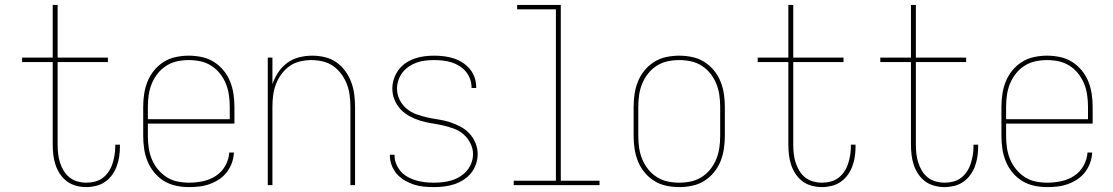

<svg xmlns="http://www.w3.org/2000/svg" viewBox="-20 -755 4540 783"><path d="M332 8Q311 8 290.5 2.5Q270 -3 253.5 -15Q237 -27 225 -45Q213 -63 206.5 -82.5Q200 -102 197.5 -123Q195 -144 195 -165V-502H70V-520H195V-735H215V-520H420V-502H215V-165Q215 -147 217 -128.5Q219 -110 224.5 -92.5Q230 -75 239.5 -59Q249 -43 263.5 -31.5Q278 -20 296 -15Q314 -10 332 -10Q350 -10 367.5 -14.5Q385 -19 399 -29.5Q413 -40 423 -55Q433 -70 438.5 -87Q444 -104 447 -121.5Q450 -139 450 -157V-165H469V-156Q469 -136 466 -116Q463 -96 456 -77Q449 -58 437 -41.5Q425 -25 408.5 -13.5Q392 -2 372 3Q352 8 332 8Z M751 8Q724 8 698 2.5Q672 -3 649.5 -16.5Q627 -30 609.5 -51Q592 -72 582 -96.5Q572 -121 568 -147Q564 -173 564 -200V-320Q564 -346 568 -372.5Q572 -399 582 -423.5Q592 -448 609 -468.5Q626 -489 648.5 -503Q671 -517 697.5 -522.5Q724 -528 750 -528Q776 -528 802.5 -522.5Q829 -517 851.5 -503Q874 -489 891 -468.5Q908 -448 918 -423.5Q928 -399 932 -372.5Q936 -346 936 -320V-251H583V-200Q583 -176 586.5 -152Q590 -128 599 -106Q608 -84 623.5 -65Q639 -46 659 -33Q679 -20 703 -15Q727 -10 751 -10Q779 -10 807.5 -16Q836 -22 860 -37.5Q884 -53 898.5 -78.5Q913 -104 915 -133H934Q933 -111 925.5 -90.5Q918 -70 905 -53Q892 -36 874 -24Q856 -12 835.5 -4.5Q815 3 793.5 5.5Q772 8 751 8ZM583 -269H917V-320Q917 -344 913.5 -368Q910 -392 901 -414Q892 -436 877 -455Q862 -474 841.5 -487Q821 -500 797.5 -505Q774 -510 750 -510Q726 -510 702.5 -505Q679 -500 658.5 -487Q638 -474 623 -455Q608 -436 599 -414Q590 -392 586.5 -368Q583 -344 583 -320Z M1072 0V-520H1091V-412Q1100 -438 1115 -460.5Q1130 -483 1152 -499Q1174 -515 1200.5 -521.5Q1227 -528 1253 -528Q1279 -528 1304.5 -522Q1330 -516 1351 -501.5Q1372 -487 1387.5 -466Q1403 -445 1412 -421Q1421 -397 1424.5 -371.5Q1428 -346 1428 -320V0H1409V-320Q1409 -343 1406 -366.5Q1403 -390 1394.5 -412Q1386 -434 1372 -453Q1358 -472 1339 -485.5Q1320 -499 1296.5 -504.5Q1273 -510 1250 -510Q1227 -510 1203.5 -504.5Q1180 -499 1161 -485.5Q1142 -472 1128 -453Q1114 -434 1105.5 -412Q1097 -390 1094 -366.5Q1091 -343 1091 -320V0Z M1749 8Q1728 8 1707.5 6Q1687 4 1667.5 -2.5Q1648 -9 1630 -19.5Q1612 -30 1598.5 -45.5Q1585 -61 1577.5 -80.5Q1570 -100 1570 -121V-124H1589V-121Q1589 -103 1596 -86Q1603 -69 1615 -55.5Q1627 -42 1643.5 -33Q1660 -24 1677.5 -19Q1695 -14 1713 -12Q1731 -10 1749 -10Q1767 -10 1785.5 -12Q1804 -14 1822 -19.5Q1840 -25 1856 -35Q1872 -45 1884 -59Q1896 -73 1902.5 -90.5Q1909 -108 1909 -127Q1909 -150 1898 -171.5Q1887 -193 1869.5 -208Q1852 -223 1829.5 -231Q1807 -239 1784.5 -244Q1762 -249 1739 -252.5Q1716 -256 1693.5 -263Q1671 -270 1650.5 -281Q1630 -292 1614 -309Q1598 -326 1589 -348Q1580 -370 1580 -394Q1580 -414 1586.5 -433.5Q1593 -453 1605 -469.5Q1617 -486 1634 -497.5Q1651 -509 1670.5 -516Q1690 -523 1710.5 -525.5Q1731 -528 1751 -528Q1771 -528 1791 -525.5Q1811 -523 1830 -517Q1849 -511 1866 -500Q1883 -489 1896 -473.5Q1909 -458 1915.5 -439Q1922 -420 1922 -400V-396H1903V-399Q1903 -417 1896.5 -434Q1890 -451 1879 -464Q1868 -477 1852.5 -486.5Q1837 -496 1820.5 -501Q1804 -506 1786.5 -508Q1769 -510 1751 -510Q1733 -510 1715 -508Q1697 -506 1680 -500Q1663 -494 1648 -484Q1633 -474 1622 -460Q1611 -446 1605 -428.5Q1599 -411 1599 -394Q1599 -370 1609.5 -348.5Q1620 -327 1638 -312Q1656 -297 1678 -289Q1700 -281 1723 -276Q1746 -271 1769 -267.5Q1792 -264 1814 -257Q1836 -250 1857 -239Q1878 -228 1894 -211Q1910 -194 1919 -172Q1928 -150 1928 -127Q1928 -106 1921 -85.5Q1914 -65 1901 -49Q1888 -33 1870 -21.5Q1852 -10 1832 -3.5Q1812 3 1791 5.5Q1770 8 1749 8Z M2075 0V-18H2247V-717H2089V-735H2267V-18H2425V0Z M2750 8Q2724 8 2697.5 2.5Q2671 -3 2648.5 -17Q2626 -31 2609 -51.5Q2592 -72 2582 -96.5Q2572 -121 2568 -147.5Q2564 -174 2564 -200V-320Q2564 -346 2568 -372.5Q2572 -399 2582 -423.5Q2592 -448 2609 -468.5Q2626 -489 2648.5 -503Q2671 -517 2697.5 -522.5Q2724 -528 2750 -528Q2776 -528 2802.5 -522.5Q2829 -517 2851.5 -503Q2874 -489 2891 -468.5Q2908 -448 2918 -423.5Q2928 -399 2932 -372.5Q2936 -346 2936 -320V-200Q2936 -174 2932 -147.5Q2928 -121 2918 -96.5Q2908 -72 2891 -51.5Q2874 -31 2851.5 -17Q2829 -3 2802.5 2.5Q2776 8 2750 8ZM2750 -10Q2774 -10 2797.5 -15Q2821 -20 2841.5 -33Q2862 -46 2877 -65Q2892 -84 2901 -106Q2910 -128 2913.5 -152Q2917 -176 2917 -200V-320Q2917 -344 2913.5 -368Q2910 -392 2901 -414Q2892 -436 2877 -455Q2862 -474 2841.5 -487Q2821 -500 2797.5 -505Q2774 -510 2750 -510Q2726 -510 2702.5 -505Q2679 -500 2658.5 -487Q2638 -474 2623 -455Q2608 -436 2599 -414Q2590 -392 2586.5 -368Q2583 -344 2583 -320V-200Q2583 -176 2586.5 -152Q2590 -128 2599 -106Q2608 -84 2623 -65Q2638 -46 2658.5 -33Q2679 -20 2702.5 -15Q2726 -10 2750 -10Z M3332 8Q3311 8 3290.5 2.5Q3270 -3 3253.5 -15Q3237 -27 3225 -45Q3213 -63 3206.5 -82.5Q3200 -102 3197.5 -123Q3195 -144 3195 -165V-502H3070V-520H3195V-735H3215V-520H3420V-502H3215V-165Q3215 -147 3217 -128.5Q3219 -110 3224.5 -92.5Q3230 -75 3239.5 -59Q3249 -43 3263.5 -31.5Q3278 -20 3296 -15Q3314 -10 3332 -10Q3350 -10 3367.5 -14.5Q3385 -19 3399 -29.5Q3413 -40 3423 -55Q3433 -70 3438.5 -87Q3444 -104 3447 -121.5Q3450 -139 3450 -157V-165H3469V-156Q3469 -136 3466 -116Q3463 -96 3456 -77Q3449 -58 3437 -41.5Q3425 -25 3408.5 -13.5Q3392 -2 3372 3Q3352 8 3332 8Z M3832 8Q3811 8 3790.5 2.5Q3770 -3 3753.5 -15Q3737 -27 3725 -45Q3713 -63 3706.5 -82.5Q3700 -102 3697.5 -123Q3695 -144 3695 -165V-502H3570V-520H3695V-735H3715V-520H3920V-502H3715V-165Q3715 -147 3717 -128.5Q3719 -110 3724.5 -92.5Q3730 -75 3739.5 -59Q3749 -43 3763.5 -31.5Q3778 -20 3796 -15Q3814 -10 3832 -10Q3850 -10 3867.5 -14.5Q3885 -19 3899 -29.5Q3913 -40 3923 -55Q3933 -70 3938.5 -87Q3944 -104 3947 -121.5Q3950 -139 3950 -157V-165H3969V-156Q3969 -136 3966 -116Q3963 -96 3956 -77Q3949 -58 3937 -41.5Q3925 -25 3908.5 -13.5Q3892 -2 3872 3Q3852 8 3832 8Z M4251 8Q4224 8 4198 2.5Q4172 -3 4149.5 -16.5Q4127 -30 4109.5 -51Q4092 -72 4082 -96.5Q4072 -121 4068 -147Q4064 -173 4064 -200V-320Q4064 -346 4068 -372.5Q4072 -399 4082 -423.5Q4092 -448 4109 -468.5Q4126 -489 4148.5 -503Q4171 -517 4197.5 -522.5Q4224 -528 4250 -528Q4276 -528 4302.5 -522.5Q4329 -517 4351.5 -503Q4374 -489 4391 -468.5Q4408 -448 4418 -423.5Q4428 -399 4432 -372.5Q4436 -346 4436 -320V-251H4083V-200Q4083 -176 4086.5 -152Q4090 -128 4099 -106Q4108 -84 4123.5 -65Q4139 -46 4159 -33Q4179 -20 4203 -15Q4227 -10 4251 -10Q4279 -10 4307.5 -16Q4336 -22 4360 -37.5Q4384 -53 4398.5 -78.5Q4413 -104 4415 -133H4434Q4433 -111 4425.5 -90.5Q4418 -70 4405 -53Q4392 -36 4374 -24Q4356 -12 4335.5 -4.5Q4315 3 4293.5 5.5Q4272 8 4251 8ZM4083 -269H4417V-320Q4417 -344 4413.5 -368Q4410 -392 4401 -414Q4392 -436 4377 -455Q4362 -474 4341.5 -487Q4321 -500 4297.5 -505Q4274 -510 4250 -510Q4226 -510 4202.5 -505Q4179 -500 4158.5 -487Q4138 -474 4123 -455Q4108 -436 4099 -414Q4090 -392 4086.5 -368Q4083 -344 4083 -320Z"/></svg>

Font: Iosevka SS18 Thin
Style: Regular
Weight: 100
Monospace: yes
Designer: Belleve Invis
Foundry: Belleve Invis
Version: Version 25.1.1; ttfautohint (v1.8.4)